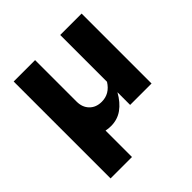

<svg xmlns="http://www.w3.org/2000/svg" viewBox="-194 -676 1027 1027"><g transform="rotate(-45 320.0 -162.5)"><path d="M63 204V-529H225V-215Q225 -172 251 -145.5Q277 -119 320 -119Q380 -119 415 -175V-529H577V0H415V-96Q387 -46 349.5 -19Q312 8 263 8Q253 8 243.5 7Q234 6 225 4V204Z"/></g></svg>

Font: Red Hat Display Black
Style: Regular
Weight: 900
Designer: Pentagram, MCKL
Foundry: Pentagram, MCKL
Version: Version 1.023; ttfautohint (v1.8.3)